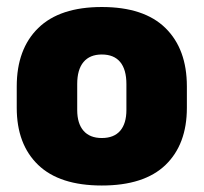

<svg xmlns="http://www.w3.org/2000/svg" viewBox="-20 -528 596 562"><path d="M278 15Q154.5 15 91.8 -45.2Q29 -105.5 29 -212.5V-275Q29 -384.5 92 -446Q155 -507.5 278 -507.5Q401.5 -507.5 464.2 -446Q527 -384.5 527 -275V-212.5Q527 -105.5 464.5 -45.2Q402 15 278 15ZM278 -124Q313.5 -124 331.8 -145.2Q350 -166.5 350 -206V-282Q350 -324.5 331.8 -346.5Q313.5 -368.5 278 -368.5Q243 -368.5 224.5 -346.5Q206 -324.5 206 -282V-206Q206 -166.5 224.5 -145.2Q243 -124 278 -124Z"/></svg>

Font: Anek Malayalam ExtraBold
Style: Regular
Weight: 800
Version: Version 1.003